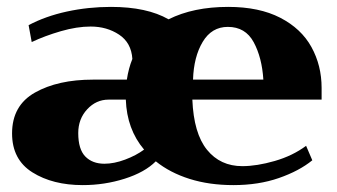

<svg xmlns="http://www.w3.org/2000/svg" viewBox="-20 -527 977 557"><path d="M15 -140Q15 -221 81.5 -258.5Q148 -296 250 -296H348Q353 -329 364 -356Q361 -403 325.5 -426.5Q290 -450 243 -450Q203 -450 156.5 -436.5Q110 -423 72 -405L63 -454Q112 -480 174 -493.5Q236 -507 302 -507Q406 -507 469 -471Q541 -507 642 -507Q732 -507 793 -475.5Q854 -444 883.5 -390.5Q913 -337 913 -272V-238H538Q542 -140 580.5 -92.5Q619 -45 683 -45Q725 -45 777 -60Q829 -75 868 -104L886 -62Q848 -31 789 -10.5Q730 10 657 10Q587 10 530 -8Q473 -26 432 -59Q400 -27 341.5 -8.5Q283 10 220 10Q133 10 74 -27Q15 -64 15 -140ZM744 -296Q740 -360 716 -404.5Q692 -449 641 -449Q594 -449 568 -405.5Q542 -362 540 -296ZM398 -93Q348 -152 345 -238H295Q259 -238 233 -210Q207 -182 207 -141Q207 -94 227.5 -73Q248 -52 283 -52Q311 -52 343 -64Q375 -76 398 -93Z"/></svg>

Font: Trirong Black
Style: Regular
Weight: 900
Designer: Katatrad Team
Foundry: CadsonDemak
Version: Version 1.001